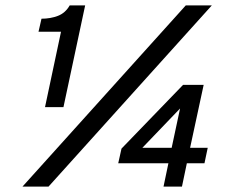

<svg xmlns="http://www.w3.org/2000/svg" viewBox="-20 -688 861 708"><path d="M63 0 665 -668H761L159 0ZM146 -293 205 -571H122L133 -619Q166 -619 193.5 -629.5Q221 -640 237 -668H294L214 -293ZM505 -143H613L644 -288ZM583 0 601 -86H416L428 -140L655 -375H731L681 -143H746L734 -86H669L651 0Z"/></svg>

Font: Atkinson Hyperlegible Next
Style: Italic
Weight: 400
Italic angle: -12°
Designer: Elliott Scott, Megan Eiswerth, Linus Boman, Theodore Petrosky, Letters from Sweden
Foundry: Applied Design Works, Letters from Sweden
Version: Version 2.001